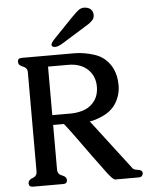

<svg xmlns="http://www.w3.org/2000/svg" viewBox="-62 -987 801 1047"><g transform="rotate(-5 339.0 -464.0)"><path d="M626.5 -41Q635.7 -33.2 653.8 -31.7Q678.2 -28.8 678.2 -11.7V-9.8Q675.3 9.8 655.8 9.8H525.4Q514.2 9.8 483.4 -30.8Q452.6 -71.3 414.6 -124Q376.5 -176.8 336.7 -231.9Q296.9 -287.1 273.4 -315.9H214.4V-71.3Q214.4 -45.9 238.8 -37.4Q263.2 -28.8 263.2 -10.3Q263.2 9.8 241.2 9.8H75.7Q53.2 9.8 53.2 -10.3Q53.2 -28.8 77.6 -37.4Q102.1 -45.9 102.1 -71.3V-613.8Q102.1 -638.7 77.6 -647.5Q53.2 -656.2 53.2 -675.3Q53.2 -695.3 75.7 -695.3H363.8Q416.5 -695.3 474.4 -676.5Q532.2 -657.7 564.5 -602.5Q588.9 -559.1 588.9 -499Q587.9 -441.4 555.7 -395Q529.3 -357.9 483.2 -338.4Q437 -318.8 415 -317.9ZM303.7 -753.9Q279.3 -738.8 262.7 -738.8Q257.8 -738.8 256.3 -739.7Q243.7 -741.2 243.7 -752.4Q243.7 -762.7 263.7 -783.2L322.8 -844.7Q333.5 -856 365.5 -889.2Q397.5 -922.4 412.1 -931.2Q424.3 -938.5 438.5 -938.5Q449.7 -938.5 460.9 -934.1Q486.8 -922.9 486.8 -893.6Q486.8 -876.5 474.9 -864.5Q462.9 -852.5 450.2 -844.7ZM214.4 -635.3V-369.6H315.4Q347.2 -369.6 379.2 -378.7Q411.1 -387.7 434.1 -410.6Q470.2 -445.3 470.2 -503.9Q470.2 -560.1 432.6 -597.2Q393.1 -635.3 325.2 -635.3Z"/></g></svg>

Font: Caudex
Style: Bold
Weight: 700
Version: Version 1.01